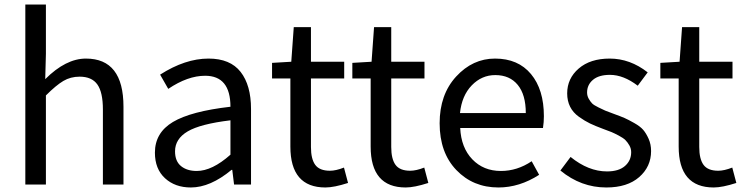

<svg xmlns="http://www.w3.org/2000/svg" viewBox="-20 -816 3290 849"><path d="M92 0V-796H183V-578L180 -466Q271 -557 360 -557Q526 -557 526 -344V0H435V-332Q435 -408 410.5 -442.5Q386 -477 332 -477Q292 -477 260 -458Q228 -439 183 -394V0Z M824 13Q754 13 709.5 -28Q665 -69 665 -141Q665 -229 744.5 -276.5Q824 -324 999 -344Q999 -481 887 -481Q810 -481 724 -423L688 -486Q799 -557 902 -557Q998 -557 1044 -498Q1090 -439 1090 -334V0H1015L1007 -65H1004Q910 13 824 13ZM850 -60Q918 -60 999 -132V-284Q866 -268 810 -235Q754 -202 754 -147Q754 -103 780.5 -81.5Q807 -60 850 -60Z M1419 13Q1264 13 1264 -168V-469H1183V-538L1268 -543L1279 -696H1355V-543H1502V-469H1355V-166Q1355 -113 1374 -87Q1393 -61 1439 -61Q1465 -61 1501 -75L1519 -7Q1457 13 1419 13Z M1774 13Q1619 13 1619 -168V-469H1538V-538L1623 -543L1634 -696H1710V-543H1857V-469H1710V-166Q1710 -113 1729 -87Q1748 -61 1794 -61Q1820 -61 1856 -75L1874 -7Q1812 13 1774 13Z M2184 13Q2072 13 1998 -64Q1924 -141 1924 -271Q1924 -398 1997 -477.5Q2070 -557 2169 -557Q2271 -557 2328 -488.5Q2385 -420 2385 -302Q2385 -276 2381 -250H2015Q2019 -163 2068.5 -111.5Q2118 -60 2195 -60Q2267 -60 2331 -103L2364 -43Q2277 13 2184 13ZM2014 -316H2305Q2305 -397 2269.5 -440.5Q2234 -484 2170 -484Q2110 -484 2066 -438.5Q2022 -393 2014 -316Z M2661 13Q2549 13 2458 -62L2503 -122Q2582 -58 2664 -58Q2716 -58 2743.5 -82Q2771 -106 2771 -143Q2771 -159 2763 -173Q2755 -187 2745.5 -196.5Q2736 -206 2716 -216.5Q2696 -227 2684 -232Q2672 -237 2647 -246Q2612 -259 2589 -270Q2566 -281 2540 -299.5Q2514 -318 2501 -344Q2488 -370 2488 -403Q2488 -469 2539 -513Q2590 -557 2676 -557Q2766 -557 2844 -496L2800 -437Q2737 -485 2677 -485Q2628 -485 2602 -463Q2576 -441 2576 -407Q2576 -392 2583.5 -379Q2591 -366 2598.5 -358.5Q2606 -351 2626.5 -341Q2647 -331 2656 -327Q2665 -323 2693 -313Q2726 -301 2742 -294Q2758 -287 2784.5 -272Q2811 -257 2824 -242Q2837 -227 2848 -202.5Q2859 -178 2859 -148Q2859 -79 2806.5 -33Q2754 13 2661 13Z M3136 13Q2981 13 2981 -168V-469H2900V-538L2985 -543L2996 -696H3072V-543H3219V-469H3072V-166Q3072 -113 3091 -87Q3110 -61 3156 -61Q3182 -61 3218 -75L3236 -7Q3174 13 3136 13Z"/></svg>

Font: Noto Sans SC
Style: Regular
Weight: 400
Designer: Ryoko NISHIZUKA  (kana, bopomofo & ideographs); Paul D. Hunt (Latin, Greek & Cyrillic); Sandoll Communications , Soo-you
Foundry: Adobe
Version: Version 2.002;hotconv 1.0.116;makeotfexe 2.5.65601